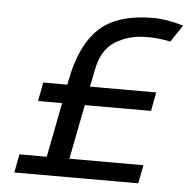

<svg xmlns="http://www.w3.org/2000/svg" viewBox="-46 -630 667 675"><g transform="rotate(5 287.5 -292.0)"><path d="M466.2 0 478.8 -65H217.5L255 -257.5H488.8L501.2 -323.8H267.5L278.8 -380Q291.2 -453.8 339.4 -484.4Q387.5 -515 452.5 -515Q495 -515 535 -506.2L575 -566.2Q513.8 -583.8 468.8 -583.8Q342.5 -583.8 278.8 -525Q215 -466.2 191.2 -342.5L187.5 -323.8H102.5L90 -257.5H175L137.5 -65H41.2L28.8 0Z"/></g></svg>

Font: Cambay
Style: Italic
Weight: 400
Italic angle: -11°
Designer: Pooja Saxena
Foundry: Pooja Saxena
Version: Version 1.019;PS 001.019;hotconv 1.0.70;makeotf.lib2.5.58329